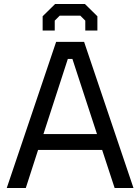

<svg xmlns="http://www.w3.org/2000/svg" viewBox="-20 -948 707 968"><path d="M195 -794V-866L258 -928H408L471 -866V-794H410V-844L385 -869H281L256 -844V-794ZM14 0 263 -737H404L653 0H558L495 -192H172L110 0ZM199 -272H469L345 -651H322Z"/></svg>

Font: Tomorrow
Style: Regular
Weight: 400
Designer: Tony de Marco, Monica Rizzolli
Foundry: Just in Type
Version: Version 2.002